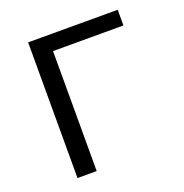

<svg xmlns="http://www.w3.org/2000/svg" viewBox="-120 -767 840 876"><g transform="rotate(-20 300.0 -329.5)"><path d="M202.6 0H109.4V-658.7H544.4V-582.5H202.6Z"/></g></svg>

Font: Cousine
Style: Regular
Weight: 400
Monospace: yes
Designer: Steve Matteson
Foundry: Ascender Corporation
Version: Version 1.20